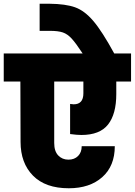

<svg xmlns="http://www.w3.org/2000/svg" viewBox="-34 -1026 721 1027"><path d="M667 -590H588V-523Q588 -416 544 -360Q500 -304 401 -304Q378 -304 341 -309V-470Q355 -468 360 -468Q412 -468 412 -527V-590H256V-261Q256 -217 277.5 -194.5Q299 -172 332 -172Q364 -172 383.5 -191.5Q403 -211 403 -244H580Q580 -138 513 -78.5Q446 -19 334 -19Q209 -19 142.5 -86.5Q76 -154 76 -267L75 -590H-14V-740H408Q372 -795 349.5 -819.5Q327 -844 302 -852.5Q277 -861 233 -861H178V-1006H231Q317 -1005 367.5 -987Q418 -969 465 -914Q512 -859 577 -740H667Z"/></svg>

Font: DVN-Poppins ExtBd
Style: Regular
Weight: 800
Designer: Ninad Kale (Devanagari), Jonny Pinhorn (Latin)
Foundry: Indian Type Foundry
Version: 4.004